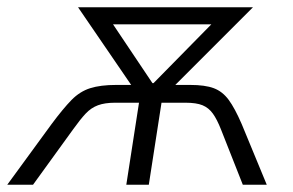

<svg xmlns="http://www.w3.org/2000/svg" viewBox="-48 -509 807 529"><path d="M-28 0 94 -167Q126 -210 149 -233.5Q172 -257 200.5 -266Q229 -275 272 -275H330L323 -261L167 -489H649L421 -261L418 -275H476Q517 -275 541 -266Q565 -257 582 -234Q599 -211 618 -167L687 0H621L561 -152Q550 -180 538.5 -196Q527 -212 510 -219Q493 -226 463 -226H397L362 0H300L335 -226H269Q241 -226 222 -219Q203 -212 188 -196Q173 -180 153 -152L43 0ZM372 -280H375L554 -462L552 -442H246L250 -462Z"/></svg>

Font: Nunito Sans 10pt SemiCondensed Light
Style: Italic
Weight: 300
Width: 4
Italic angle: -9°
Designer: Vernon Adams
Foundry: Vernon Adams
Version: Version 3.101;gftools[0.9.27]